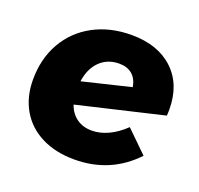

<svg xmlns="http://www.w3.org/2000/svg" viewBox="-102 -659 806 777"><g transform="rotate(20 301.0 -270.5)"><path d="M585 -315Q585 -298 584 -289L214 -202Q226 -167 253 -147.5Q280 -128 319 -128Q354 -128 390 -145Q426 -162 459 -194L551 -104Q447 6 292 6Q211 6 150.5 -24.5Q90 -55 57.5 -111Q25 -167 25 -241Q25 -331 64.5 -400.5Q104 -470 175.5 -508.5Q247 -547 339 -547Q453 -547 519 -485Q585 -423 585 -315ZM415 -350Q409 -385 387.5 -403Q366 -421 332 -421Q282 -421 249 -389Q216 -357 208 -300Z"/></g></svg>

Font: TypoPRO Montserrat Alternates
Style: Bold Italic
Weight: 700
Italic angle: -11.3°
Designer: Julieta Ulanovsky
Foundry: Julieta Ulanovsky
Version: Version 6.001